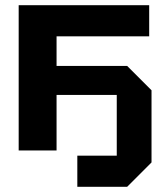

<svg xmlns="http://www.w3.org/2000/svg" viewBox="-20 -580 649 740"><path d="M52 0V-560H555V-440H198V-326H470L564 -232V46L470 140H278V20H430V-214H198V0Z"/></svg>

Font: Tektur SemiBold
Style: Regular
Weight: 600
Designer: Adam Jagosz
Foundry: Adam Jagosz
Version: Version 1.005;gftools[0.9.30]